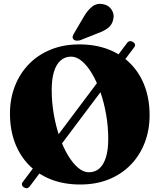

<svg xmlns="http://www.w3.org/2000/svg" viewBox="-20 -953 833 1012"><path d="M105.5 34Q97 29 95.8 20.8Q94.5 12.5 100.5 5.5L650.5 -727.5Q656 -735 664.5 -736Q673 -737 681.5 -731.5Q690 -726 691.5 -718.5Q693 -711 687.5 -704L137 29Q130.5 37.5 122.2 38.8Q114 40 105.5 34ZM398 -719Q484 -719 552.5 -692.2Q621 -665.5 669.2 -616Q717.5 -566.5 743 -498Q768.5 -429.5 768.5 -345.5Q768.5 -268.5 743.2 -202Q718 -135.5 670.2 -85.8Q622.5 -36 555 -8.2Q487.5 19.5 403 19.5Q317.5 19.5 249 -7.2Q180.5 -34 132.2 -83.5Q84 -133 58.2 -201.8Q32.5 -270.5 32.5 -354.5Q32.5 -431.5 58 -497.8Q83.5 -564 131.2 -613.8Q179 -663.5 246.5 -691.2Q314 -719 398 -719ZM550.5 -220Q550.5 -287 539.2 -350.5Q528 -414 508.8 -469Q489.5 -524 464.5 -565.8Q439.5 -607.5 411.5 -631Q383.5 -654.5 355 -654.5Q322.5 -654.5 299.5 -634.2Q276.5 -614 264.5 -575.2Q252.5 -536.5 252.5 -480Q252.5 -413 263.8 -349.2Q275 -285.5 294.2 -230.5Q313.5 -175.5 338.5 -134Q363.5 -92.5 391.5 -68.8Q419.5 -45 448 -45Q481.5 -45 504 -65.2Q526.5 -85.5 538.5 -124.2Q550.5 -163 550.5 -220ZM423 -867Q443 -901 467.2 -919.2Q491.5 -937.5 524 -931Q554 -925 568.5 -901.5Q583 -878 577.5 -854Q572.5 -825 552 -807.8Q531.5 -790.5 496 -778L403 -741Q393.5 -738 383.2 -738.8Q373 -739.5 367 -746Q361 -753.5 363.2 -761.5Q365.5 -769.5 371 -778.5Z"/></svg>

Font: Fraunces ExtraBold
Style: Regular
Weight: 800
Version: Version 1.000;[b76b70a41]